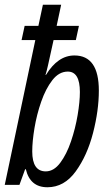

<svg xmlns="http://www.w3.org/2000/svg" viewBox="-21 -780 458 810"><path d="M179 10Q250 10 298.5 -57Q347 -124 371.5 -219Q396 -314 396 -398Q396 -546 293 -546Q223 -546 173 -464H171Q176 -480 181.5 -504.5Q187 -529 205 -611H299L312 -671H218L237 -760H160L141 -671H83L70 -611H128L-1 0H61L85 -66H88Q106 10 179 10ZM172 -57Q115 -57 115 -141Q115 -183 124.5 -240Q134 -297 153 -351.5Q172 -406 200 -442Q228 -478 265 -478Q316 -478 316 -392Q316 -351 306.5 -294.5Q297 -238 278.5 -183.5Q260 -129 233 -93Q206 -57 172 -57Z"/></svg>

Font: Noto Sans UI Condensed
Style: Italic
Weight: 400
Width: 3
Italic angle: -12°
Designer: Monotype Design Team
Foundry: Monotype Imaging Inc.
Version: Version 1.901